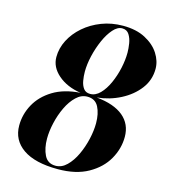

<svg xmlns="http://www.w3.org/2000/svg" viewBox="-114 -850 837 951"><g transform="rotate(15 305.0 -375.0)"><path d="M30 -150Q30 -207 58 -258.5Q86 -310 142 -344.5Q198 -379 281.5 -384.5Q210 -395.5 165 -434.5Q120 -473.5 120 -525Q120 -570 141.5 -612Q163 -654 201.5 -687.5Q240 -721 290.8 -740.5Q341.5 -760 400 -760Q468 -760 514.8 -735.2Q561.5 -710.5 585.8 -672.8Q610 -635 610 -595Q610 -537.5 575.5 -492.2Q541 -447 485.2 -418.2Q429.5 -389.5 365.5 -383Q456 -374 503 -334.8Q550 -295.5 550 -230Q550 -170 518.8 -115Q487.5 -60 425.2 -25Q363 10 270 10Q153 10 91.5 -32.5Q30 -75 30 -150ZM275 -491.5Q275 -468.5 279 -445.5Q283 -422.5 294.5 -407Q306 -391.5 328.5 -391.5Q356 -391.5 379.2 -415.2Q402.5 -439 419.5 -476.8Q436.5 -514.5 445.8 -557Q455 -599.5 455 -637Q455 -657.5 451 -683Q447 -708.5 435 -727.5Q423 -746.5 399 -746.5Q375 -746.5 352.8 -721.2Q330.5 -696 313 -656.5Q295.5 -617 285.2 -573Q275 -529 275 -491.5ZM180 -123Q180 -73.5 197.2 -38.5Q214.5 -3.5 255 -3.5Q286.5 -3.5 312.2 -28.8Q338 -54 356.5 -93.5Q375 -133 385 -177Q395 -221 395 -258.5Q395 -308 377.8 -341.5Q360.5 -375 320 -375Q288.5 -375 262.8 -350.2Q237 -325.5 218.5 -286.8Q200 -248 190 -204.2Q180 -160.5 180 -123Z"/></g></svg>

Font: Bodoni* 16pt
Style: Bold Italic
Weight: 700
Italic angle: -13°
Version: Version 2.3